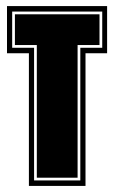

<svg xmlns="http://www.w3.org/2000/svg" viewBox="-20 -611 375 631"><path d="M75 0V-436H3V-591H332V-436H261V0ZM92 -18H244V-454H316V-573H20V-454H92ZM101 -27V-463H29V-564H307V-463H235V-27Z"/></svg>

Font: Alumni Sans Collegiate One
Style: Regular
Weight: 400
Designer: Robert E. Leuschke
Foundry: Robert E. Leuschke
Version: Version 1.100